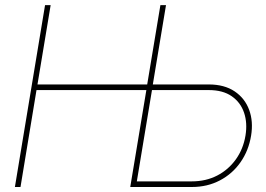

<svg xmlns="http://www.w3.org/2000/svg" viewBox="-20 -748 1065 768"><path d="M39.6 0 160.2 -727.5H182.6L129.9 -410.2H568.8L621.6 -727.5H644L591.3 -410.2H814.9Q877.4 -410.2 918.5 -382.6Q959.5 -355 976.6 -308.6Q993.7 -262.2 984.4 -205.6Q974.6 -145.5 942.1 -99.1Q909.7 -52.7 859.6 -26.4Q809.6 0 747.1 0H501L565.4 -387.7H126L62 0ZM587.9 -387.7 527.3 -22.5H747.1Q803.7 -22.5 848.9 -45.9Q894 -69.3 923.6 -110.8Q953.1 -152.3 961.9 -205.6Q970.2 -255.9 956.3 -297.1Q942.4 -338.4 907 -363Q871.6 -387.7 814.9 -387.7Z"/></svg>

Font: Inter Display Thin
Style: Italic
Weight: 100
Italic angle: -9.39999°
Designer: Rasmus Andersson
Foundry: rsms
Version: Version 4.000;git-a52131595